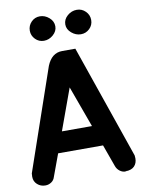

<svg xmlns="http://www.w3.org/2000/svg" viewBox="-98 -971 770 1044"><g transform="rotate(-10 287.0 -449.0)"><path d="M196 -770Q168 -770 148.5 -790Q129 -810 129 -837Q129 -865 148.5 -885Q168 -905 196 -905Q224 -905 247 -885Q270 -865 270 -837Q270 -810 247 -790Q224 -770 196 -770ZM400 -770Q372 -770 348.5 -790Q325 -810 325 -837Q325 -865 348 -885Q371 -905 400 -905Q428 -905 448 -885Q468 -865 468 -837Q468 -809 448 -789.5Q428 -770 400 -770ZM283 -698H356L573 -70V-68Q573 -66 573.5 -61.5Q574 -57 574 -54Q574 -28 558.5 -11.5Q543 5 511 6Q511 6 517 -1L524 -7L509 7Q492 7 477.5 -4Q463 -15 457 -32L413 -154H165L120 -32Q115 -14 100 -4Q85 6 68 6H66Q41 6 22.5 -10.5Q4 -27 4 -53Q4 -64 5 -70V-71L198 -631Q225 -698 283 -698ZM372 -268 289 -496 206 -268Z"/></g></svg>

Font: FifthLeg
Style: Bold
Weight: 700
Designer: Jakub Steiner
Version: Version 1.0